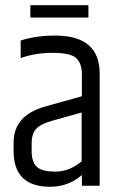

<svg xmlns="http://www.w3.org/2000/svg" viewBox="-20 -710 465 734"><path d="M96 -690H318V-643H96ZM101 -162V-132Q101 -92 120 -73Q139 -54 192 -54Q245 -54 292 -93V-280L178 -248Q133 -235 117 -216Q101 -197 101 -162ZM191 -574Q361 -574 361 -429V0H293V-41Q242 4 171 4Q32 4 32 -133V-165Q32 -269 153 -303L293 -342V-429Q292 -470 270 -489Q248 -508 181.5 -508Q115 -508 59 -488V-555Q116 -574 191 -574Z"/></svg>

Font: Khand
Style: Regular
Weight: 400
Designer: Devanagari: Sanchit Sawaria, Jyotish Sonowal; Latin: Satya Rajpurohit
Foundry: Indian Type Foundry
Version: Version 1.101;PS 1.0;hotconv 1.0.78;makeotf.lib2.5.61930; tt